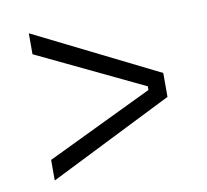

<svg xmlns="http://www.w3.org/2000/svg" viewBox="-58 -600 614 569"><g transform="rotate(-10 249.0 -315.5)"><path d="M63 -94V-156L383 -310V-321L63 -474V-537L435 -352V-280Z"/></g></svg>

Font: Bricolage Grotesque 12pt ExtraLight
Style: Regular
Weight: 200
Designer: Mathieu Triay
Foundry: Atelier Triay
Version: Version 1.001; ttfautohint (v1.8.4.7-5d5b);gftools[0.9.33.de